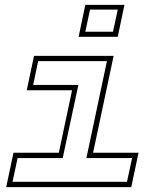

<svg xmlns="http://www.w3.org/2000/svg" viewBox="-20 -770 648 790"><path d="M303.5 -618.5 331 -750H492L464.5 -618.5ZM331 -639.5H445L464.5 -730.5H350.5ZM5.5 0 35.5 -141.5H222L276.5 -398.5H90L120 -540H447.5L363 -141.5H550L520 0ZM31.5 -22H502.5L523.5 -119.5H335.5L420 -518.5H137L116.5 -420.5H302.5L238 -119.5H52.5Z"/></svg>

Font: Tourney Expanded ExtraLight
Style: Italic
Weight: 200
Width: 7
Italic angle: -12°
Designer: Tyler Finck
Foundry: Etcetera Type Co
Version: Version 1.010; ttfautohint (v1.8.3)